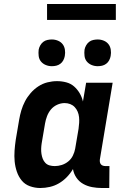

<svg xmlns="http://www.w3.org/2000/svg" viewBox="-20 -935 640 963"><path d="M182 8Q155 8 130 -1Q105 -10 89 -29.5Q73 -49 64.5 -74Q56 -99 53.5 -125.5Q51 -152 53 -179.5Q55 -207 59 -234L76 -334Q80 -358 87 -381.5Q94 -405 105.5 -427Q117 -449 134 -468.5Q151 -488 172.5 -502Q194 -516 218 -522Q242 -528 266 -528Q290 -528 312.5 -522Q335 -516 351.5 -501.5Q368 -487 379.5 -467.5Q391 -448 396 -426L412 -520H545L481 -136Q480 -129 481 -122.5Q482 -116 486 -111Q490 -106 496.5 -104Q503 -102 510 -102H529L528 8H491Q466 8 442 3.5Q418 -1 397.5 -12.5Q377 -24 363.5 -43.5Q350 -63 346 -87Q333 -65 315 -46.5Q297 -28 275.5 -15.5Q254 -3 230 2.5Q206 8 182 8ZM255 -102Q272 -102 289.5 -107.5Q307 -113 322 -125Q337 -137 345.5 -154.5Q354 -172 357 -189L374 -289Q376 -304 377 -318.5Q378 -333 376.5 -347.5Q375 -362 369.5 -375Q364 -388 354.5 -398Q345 -408 332 -413Q319 -418 304 -418Q285 -418 266.5 -409.5Q248 -401 235.5 -386Q223 -371 216 -352.5Q209 -334 206 -316L189 -216Q187 -203 186.5 -189.5Q186 -176 188 -163Q190 -150 194.5 -138.5Q199 -127 207.5 -118Q216 -109 228.5 -105.5Q241 -102 255 -102ZM470 -603Q454 -603 439.5 -609Q425 -615 415.5 -626.5Q406 -638 404 -654Q402 -670 404 -686Q406 -697 412 -707.5Q418 -718 427 -725Q436 -732 447.5 -734.5Q459 -737 470 -737Q486 -737 500.5 -731Q515 -725 524 -713.5Q533 -702 535.5 -686Q538 -670 535 -654Q533 -643 527.5 -632.5Q522 -622 512.5 -615Q503 -608 492 -605.5Q481 -603 470 -603ZM240 -603Q224 -603 209.5 -609Q195 -615 185.5 -626.5Q176 -638 174 -654Q172 -670 174 -686Q176 -697 182 -707.5Q188 -718 197 -725Q206 -732 217.5 -734.5Q229 -737 240 -737Q256 -737 270.5 -731Q285 -725 294 -713.5Q303 -702 305.5 -686Q308 -670 305 -654Q303 -643 297.5 -632.5Q292 -622 282.5 -615Q273 -608 262 -605.5Q251 -603 240 -603ZM216 -835V-915H561V-835Z"/></svg>

Font: Iosevka Etoile Extrabold
Style: Italic
Weight: 800
Italic angle: -9°
Designer: Belleve Invis
Foundry: Belleve Invis
Version: Version 22.1.2; ttfautohint (v1.8.4)